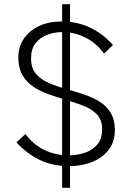

<svg xmlns="http://www.w3.org/2000/svg" viewBox="-20 -800 640 921"><path d="M102 -157Q140 -106 193 -80.5Q246 -55 309 -55Q350 -55 386.5 -67Q423 -79 446.5 -106.5Q470 -134 470 -180Q470 -225 444.5 -251.5Q419 -278 378 -293.5Q337 -309 290 -323Q250 -335 210.5 -349Q171 -363 139 -384.5Q107 -406 87.5 -440Q68 -474 68 -526Q68 -575 94 -614Q120 -653 167 -675Q214 -697 277 -697Q349 -697 411 -668Q473 -639 522 -584L479 -543Q442 -594 389.5 -620Q337 -646 278 -646Q241 -646 206.5 -633Q172 -620 150.5 -592.5Q129 -565 129 -520Q129 -474 152 -446.5Q175 -419 213 -402.5Q251 -386 295 -374Q337 -362 378.5 -348.5Q420 -335 454.5 -314.5Q489 -294 510 -260.5Q531 -227 531 -175Q531 -120 501.5 -81.5Q472 -43 422 -23Q372 -3 310 -3Q234 -3 171.5 -32.5Q109 -62 59 -117ZM278 -780H316V101H278Z"/></svg>

Font: Moderustic Light
Style: Regular
Weight: 300
Designer: Tural Alisoy
Foundry: TAFT Foundry
Version: Version 2.120